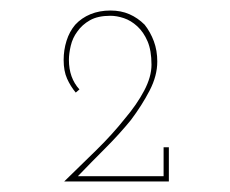

<svg xmlns="http://www.w3.org/2000/svg" viewBox="-20 -720 438 365"><path d="M301 -375V-440H291V-385H128Q154 -412 180.5 -438.5Q207 -465 229 -492Q250 -520 264.5 -548Q279 -576 279 -603Q279 -624 272.5 -641.5Q266 -659 255 -673Q242 -686 226 -693Q210 -700 190 -700Q169 -700 152 -693Q135 -686 123 -673Q112 -660 106.5 -642.5Q101 -625 101 -606Q101 -585 107.5 -570.5Q114 -556 124 -544L131 -550Q121 -561 116 -575Q111 -589 111 -606Q111 -618 114.5 -633Q118 -648 127 -660Q136 -673 151 -681.5Q166 -690 190 -690Q202 -690 215.5 -685.5Q229 -681 241 -670Q253 -659 260.5 -641.5Q268 -624 268 -597Q268 -574 254 -547.5Q240 -521 217 -494Q194 -465 164 -435.5Q134 -406 102 -375Z"/></svg>

Font: Josefin Slab ExtraLight
Style: Regular
Weight: 250
Designer: Santiago Orozco
Foundry: Typemade
Version: Version 2.000